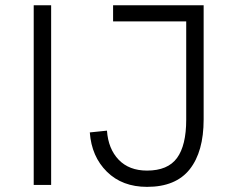

<svg xmlns="http://www.w3.org/2000/svg" viewBox="-20 -710 898 737"><path d="M109.4 0V-689.9H176.3V0ZM544.4 7.3Q449.2 7.3 390.4 -50.8Q331.5 -108.9 324.7 -201.7L390.6 -208.5Q395.5 -138.7 435.5 -96.9Q475.6 -55.2 544.4 -55.2Q624 -55.2 659.4 -103.5Q694.8 -151.9 694.8 -250.5V-627.9H414.1V-689.9H761.7V-251.5Q761.7 -127.9 708.3 -60.3Q654.8 7.3 544.4 7.3Z"/></svg>

Font: HK Grotesk Legacy
Style: Regular
Weight: 400
Designer: Alfredo Marco Pradil
Foundry: Hanken Design Co.
Version: Version 2.022;PS 002.022;hotconv 1.0.88;makeotf.lib2.5.64775